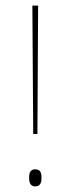

<svg xmlns="http://www.w3.org/2000/svg" viewBox="-20 -659 252 685"><path d="M113.5 -181H98.5L95.5 -639H116ZM105.5 6Q95 6 89.5 -1.2Q84 -8.5 84 -22.5V-27.5Q84 -41.5 89.5 -48.2Q95 -55 105.5 -55Q117 -55 122.5 -48.2Q128 -41.5 128 -27.5V-22.5Q128 -8.5 122.5 -1.2Q117 6 105.5 6Z"/></svg>

Font: Anek Latin Medium Thin
Style: Regular
Weight: 250
Version: Version 1.003